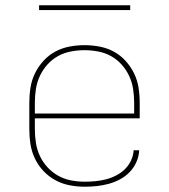

<svg xmlns="http://www.w3.org/2000/svg" viewBox="-20 -699 640 727"><path d="M301 8Q272 8 243.5 2.5Q215 -3 190 -16.5Q165 -30 145 -51Q125 -72 112.5 -98Q100 -124 95.5 -152.5Q91 -181 91 -210V-310Q91 -339 95.5 -367.5Q100 -396 112.5 -421.5Q125 -447 144.5 -468.5Q164 -490 189 -503.5Q214 -517 242.5 -522.5Q271 -528 300 -528Q329 -528 357.5 -522.5Q386 -517 411 -503.5Q436 -490 455.5 -468.5Q475 -447 487.5 -421.5Q500 -396 504.5 -367.5Q509 -339 509 -310V-251H112V-210Q112 -184 116 -158Q120 -132 131 -108.5Q142 -85 160 -65.5Q178 -46 200.5 -33.5Q223 -21 249 -16Q275 -11 301 -11Q321 -11 341.5 -13Q362 -15 381.5 -20Q401 -25 419.5 -34.5Q438 -44 452.5 -58Q467 -72 476 -91Q485 -110 486 -130H507Q506 -107 496.5 -85.5Q487 -64 471 -47.5Q455 -31 434.5 -20Q414 -9 392 -3Q370 3 347 5.5Q324 8 301 8ZM488 -269V-310Q488 -336 484 -362Q480 -388 469 -411.5Q458 -435 440.5 -454.5Q423 -474 400.5 -486.5Q378 -499 352 -504Q326 -509 300 -509Q274 -509 248 -504Q222 -499 199.5 -486.5Q177 -474 159.5 -454.5Q142 -435 131 -411.5Q120 -388 116 -362Q112 -336 112 -310V-269ZM128 -661V-679H473V-661Z"/></svg>

Font: Iosevka Thin Extended
Style: Regular
Weight: 100
Width: 7
Monospace: yes
Designer: Belleve Invis
Foundry: Belleve Invis
Version: Version 32.5.0; ttfautohint (v1.8.4)